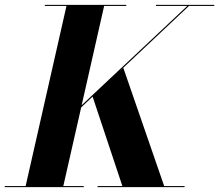

<svg xmlns="http://www.w3.org/2000/svg" viewBox="-62 -770 902 790"><path d="M-42.5 -4.5H43.5L211.5 -745.5H122.5V-750H457.5V-745.5H366.5L274 -337L708.5 -745.5H579.5V-750H819.5V-745.5H715.5L427.5 -474.5L445.5 -490.5L613.5 -4.5H697.5V0H339.5V-4.5H441.5L319 -372.5L272 -328L198.5 -4.5H282.5V0H-42.5Z"/></svg>

Font: Bodoni* 36pt
Style: Bold Italic
Weight: 700
Italic angle: -13°
Version: Version 2.3